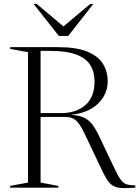

<svg xmlns="http://www.w3.org/2000/svg" viewBox="-20 -955 708 977"><path d="M32 -706V-715H277.5Q369.5 -715 424.5 -692.2Q479.5 -669.5 503.8 -630.2Q528 -591 528 -542Q528 -476.5 480 -428.8Q432 -381 341 -370.5Q380 -368.5 405 -357.5Q430 -346.5 448.5 -323Q467 -299.5 485.5 -260L561.5 -100Q580 -60.5 593.5 -41.8Q607 -23 623.5 -17.5Q640 -12 668.5 -12V0Q626.5 3 600.2 1.8Q574 0.5 557 -8.8Q540 -18 526.2 -38.8Q512.5 -59.5 495.5 -95.5L418 -259.5Q398.5 -301.5 383.2 -323Q368 -344.5 351 -352.2Q334 -360 310 -360H186.5V-26L277 -9V0H31.5V-9L122.5 -26V-689.5ZM291.5 -379.5Q367.5 -379.5 414.2 -420Q461 -460.5 461 -541Q461 -589 439.5 -623.8Q418 -658.5 368.8 -677.2Q319.5 -696 236 -696H186.5V-379.5ZM455 -935 327 -772H279.5L151 -935H167L303 -820.5L439 -935Z"/></svg>

Font: Newsreader Display Light
Style: Regular
Weight: 300
Designer: Hugues Gentile
Foundry: Production Type
Version: Version 1.001